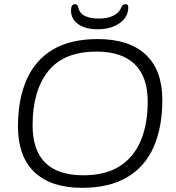

<svg xmlns="http://www.w3.org/2000/svg" viewBox="-20 -893 844 919"><path d="M373 6Q224 6 145 -69Q66 -144 66 -287Q66 -418 107.5 -512Q149 -606 233.5 -656Q318 -706 448 -706Q598 -706 677.5 -631.5Q757 -557 757 -415Q757 -284 715.5 -189.5Q674 -95 588.5 -44.5Q503 6 373 6ZM379 -54Q484 -54 552 -97Q620 -140 653.5 -219Q687 -298 687 -407Q687 -525 625 -585.5Q563 -646 442 -646Q285 -646 210.5 -552Q136 -458 136 -294Q136 -54 379 -54ZM448 -753Q388 -753 354 -777.5Q320 -802 320 -842Q320 -859 325 -866Q330 -873 339 -873Q351 -873 355 -857Q360 -830 386 -817Q412 -804 453 -804Q492 -804 520.5 -817Q549 -830 560 -856Q564 -867 569.5 -870Q575 -873 581 -873Q594 -873 594 -858Q594 -812 553 -782.5Q512 -753 448 -753Z"/></svg>

Font: Asap Semi Expanded Semi Expanded Light
Style: Italic
Weight: 300
Width: 6
Italic angle: -6°
Designer: Pablo Cosgaya
Foundry: Omnibus-Type
Version: Version 3.001; ttfautohint (v1.8.4.7-5d5b)